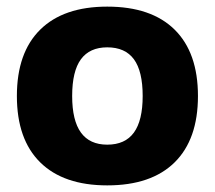

<svg xmlns="http://www.w3.org/2000/svg" viewBox="-20 -550 649 580"><path d="M304 10Q172 10 101.5 -59.5Q31 -129 31 -260Q31 -391 101.5 -460.5Q172 -530 304 -530Q437 -530 507.5 -460.5Q578 -391 578 -260Q578 -129 507.5 -59.5Q437 10 304 10ZM304 -113Q358 -113 384.5 -149.5Q411 -186 411 -260Q411 -335 384.5 -371Q358 -407 304 -407Q251 -407 224.5 -371Q198 -335 198 -260Q198 -186 224.5 -149.5Q251 -113 304 -113Z"/></svg>

Font: M PLUS 1 Thin ExtraBold
Style: Regular
Weight: 800
Version: Version 1.001